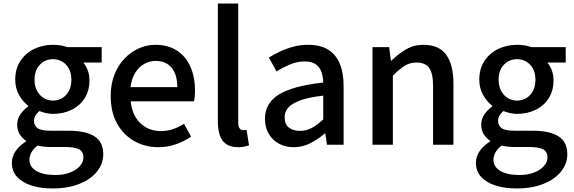

<svg xmlns="http://www.w3.org/2000/svg" viewBox="-20 -817 3238 1084"><path d="M276 247Q210 247 158 230.5Q106 214 76.5 182Q47 150 47 102Q47 67 68 36Q89 5 127 -18V-22Q106 -36 91.5 -58.5Q77 -81 77 -114Q77 -147 96.5 -173.5Q116 -200 139 -216V-220Q110 -242 88 -280Q66 -318 66 -367Q66 -429 95.5 -473.5Q125 -518 173.5 -541Q222 -564 279 -564Q303 -564 323.5 -560.5Q344 -557 359 -551H554V-464H450Q465 -447 475 -421Q485 -395 485 -364Q485 -304 457.5 -261.5Q430 -219 383 -196.5Q336 -174 279 -174Q261 -174 240.5 -178.5Q220 -183 202 -190Q189 -179 180.5 -166Q172 -153 172 -133Q172 -109 191.5 -94Q211 -79 264 -79H366Q463 -79 513 -47.5Q563 -16 563 54Q563 107 528 151Q493 195 428.5 221Q364 247 276 247ZM279 -249Q307 -249 331 -263Q355 -277 369 -303.5Q383 -330 383 -367Q383 -404 369 -429.5Q355 -455 331.5 -469Q308 -483 279 -483Q250 -483 226.5 -469Q203 -455 189 -429.5Q175 -404 175 -367Q175 -330 189.5 -303.5Q204 -277 227.5 -263Q251 -249 279 -249ZM292 171Q341 171 376 157Q411 143 431 120.5Q451 98 451 73Q451 38 425 25.5Q399 13 349 13H266Q246 13 228 11Q210 9 192 5Q168 23 157 44Q146 65 146 85Q146 125 185 148Q224 171 292 171Z M874 14Q799 14 738 -20.5Q677 -55 641 -119.5Q605 -184 605 -275Q605 -342 626 -395.5Q647 -449 683 -486.5Q719 -524 764 -544Q809 -564 856 -564Q929 -564 979 -531.5Q1029 -499 1055 -440.5Q1081 -382 1081 -304Q1081 -287 1079.5 -271.5Q1078 -256 1075 -245H718Q723 -193 745.5 -155.5Q768 -118 804.5 -97.5Q841 -77 888 -77Q925 -77 957 -88Q989 -99 1019 -118L1059 -45Q1021 -20 974.5 -3Q928 14 874 14ZM717 -325H981Q981 -395 949.5 -434Q918 -473 858 -473Q824 -473 794 -456Q764 -439 743.5 -406Q723 -373 717 -325Z M1324 14Q1282 14 1257 -3.5Q1232 -21 1221 -53.5Q1210 -86 1210 -130V-797H1325V-124Q1325 -101 1333.5 -91.5Q1342 -82 1352 -82Q1356 -82 1360 -82.5Q1364 -83 1372 -84L1386 3Q1376 7 1361 10.5Q1346 14 1324 14Z M1638 14Q1591 14 1554.5 -6Q1518 -26 1497 -62Q1476 -98 1476 -146Q1476 -235 1554.5 -283.5Q1633 -332 1805 -351Q1804 -383 1795 -410Q1786 -437 1763.5 -453.5Q1741 -470 1700 -470Q1657 -470 1617 -453Q1577 -436 1541 -414L1498 -492Q1527 -510 1562 -526.5Q1597 -543 1637 -553.5Q1677 -564 1720 -564Q1789 -564 1833 -536.5Q1877 -509 1898.5 -457Q1920 -405 1920 -331V0H1826L1817 -63H1813Q1776 -31 1732 -8.5Q1688 14 1638 14ZM1673 -78Q1709 -78 1740 -94.5Q1771 -111 1805 -143V-277Q1724 -268 1676 -250.5Q1628 -233 1607.5 -209.5Q1587 -186 1587 -155Q1587 -114 1612 -96Q1637 -78 1673 -78Z M2083 0V-551H2177L2187 -474H2189Q2227 -511 2271 -537.5Q2315 -564 2371 -564Q2459 -564 2499.5 -507.5Q2540 -451 2540 -346V0H2425V-332Q2425 -403 2403 -433.5Q2381 -464 2332 -464Q2294 -464 2264.5 -445.5Q2235 -427 2198 -390V0Z M2896 247Q2830 247 2778 230.5Q2726 214 2696.5 182Q2667 150 2667 102Q2667 67 2688 36Q2709 5 2747 -18V-22Q2726 -36 2711.5 -58.5Q2697 -81 2697 -114Q2697 -147 2716.5 -173.5Q2736 -200 2759 -216V-220Q2730 -242 2708 -280Q2686 -318 2686 -367Q2686 -429 2715.5 -473.5Q2745 -518 2793.5 -541Q2842 -564 2899 -564Q2923 -564 2943.5 -560.5Q2964 -557 2979 -551H3174V-464H3070Q3085 -447 3095 -421Q3105 -395 3105 -364Q3105 -304 3077.5 -261.5Q3050 -219 3003 -196.5Q2956 -174 2899 -174Q2881 -174 2860.5 -178.5Q2840 -183 2822 -190Q2809 -179 2800.5 -166Q2792 -153 2792 -133Q2792 -109 2811.5 -94Q2831 -79 2884 -79H2986Q3083 -79 3133 -47.5Q3183 -16 3183 54Q3183 107 3148 151Q3113 195 3048.5 221Q2984 247 2896 247ZM2899 -249Q2927 -249 2951 -263Q2975 -277 2989 -303.5Q3003 -330 3003 -367Q3003 -404 2989 -429.5Q2975 -455 2951.5 -469Q2928 -483 2899 -483Q2870 -483 2846.5 -469Q2823 -455 2809 -429.5Q2795 -404 2795 -367Q2795 -330 2809.5 -303.5Q2824 -277 2847.5 -263Q2871 -249 2899 -249ZM2912 171Q2961 171 2996 157Q3031 143 3051 120.5Q3071 98 3071 73Q3071 38 3045 25.5Q3019 13 2969 13H2886Q2866 13 2848 11Q2830 9 2812 5Q2788 23 2777 44Q2766 65 2766 85Q2766 125 2805 148Q2844 171 2912 171Z"/></svg>

Font: Noto Sans HK Thin Medium
Style: Regular
Weight: 500
Version: Version 2.004-H2;hotconv 1.0.118;makeotfexe 2.5.65603